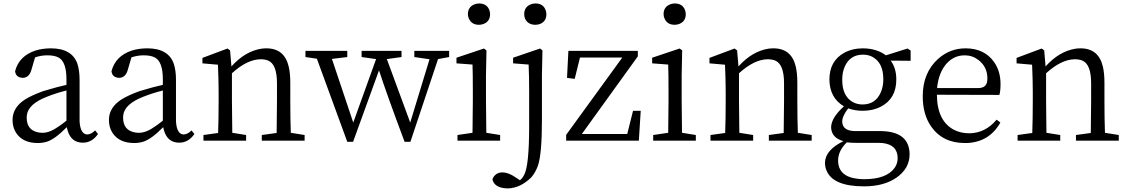

<svg xmlns="http://www.w3.org/2000/svg" viewBox="-20 -805 6457 1099"><path d="M360.4 -114.3V-287.1Q298.8 -271.5 248 -251Q142.6 -210 133.8 -146.5Q132.8 -138.7 132.8 -131.8Q132.8 -59.6 200.2 -46.9Q211.9 -44.9 224.6 -44.9Q265.6 -44.9 318.4 -83Q335.9 -94.7 360.4 -114.3ZM524.4 -58.6 541 -38.1Q506.8 11.7 454.1 11.7Q387.7 11.7 367.2 -57.6Q364.3 -67.4 362.3 -77.1Q294.9 -8.8 249 5.9Q223.6 13.7 196.3 13.7Q109.4 13.7 71.3 -45.9Q51.8 -77.1 51.8 -118.2Q51.8 -189.5 123 -235.4Q162.1 -259.8 226.6 -283.2Q314.5 -309.6 360.4 -319.3V-350.6Q360.4 -451.2 315.4 -475.6Q292 -488.3 251 -488.3Q214.8 -488.3 180.7 -476.6L159.2 -403.3Q146.5 -360.4 110.4 -359.4Q70.3 -361.3 66.4 -397.5Q88.9 -484.4 182.6 -515.6Q223.6 -528.3 271.5 -528.3Q391.6 -528.3 422.9 -440.4Q435.5 -402.3 435.5 -347.7V-111.3Q439.5 -38.1 478.5 -35.2Q502.9 -36.1 524.4 -58.6Z M912.1 -114.3V-287.1Q850.6 -271.5 799.8 -251Q694.3 -210 685.5 -146.5Q684.6 -138.7 684.6 -131.8Q684.6 -59.6 752 -46.9Q763.7 -44.9 776.4 -44.9Q817.4 -44.9 870.1 -83Q887.7 -94.7 912.1 -114.3ZM1076.2 -58.6 1092.8 -38.1Q1058.6 11.7 1005.9 11.7Q939.5 11.7 918.9 -57.6Q916 -67.4 914.1 -77.1Q846.7 -8.8 800.8 5.9Q775.4 13.7 748 13.7Q661.1 13.7 623 -45.9Q603.5 -77.1 603.5 -118.2Q603.5 -189.5 674.8 -235.4Q713.9 -259.8 778.3 -283.2Q866.2 -309.6 912.1 -319.3V-350.6Q912.1 -451.2 867.2 -475.6Q843.8 -488.3 802.7 -488.3Q766.6 -488.3 732.4 -476.6L710.9 -403.3Q698.2 -360.4 662.1 -359.4Q622.1 -361.3 618.2 -397.5Q640.6 -484.4 734.4 -515.6Q775.4 -528.3 823.2 -528.3Q943.4 -528.3 974.6 -440.4Q987.3 -402.3 987.3 -347.7V-111.3Q991.2 -38.1 1030.3 -35.2Q1054.7 -36.1 1076.2 -58.6Z M1644.5 -44.9 1723.6 -32.2V0H1478.5V-32.2L1563.5 -43.9Q1565.4 -153.3 1565.4 -227.5V-328.1Q1565.4 -436.5 1515.6 -458Q1497.1 -465.8 1471.7 -465.8Q1394.5 -464.8 1307.6 -385.7V-227.5Q1307.6 -154.3 1309.6 -44.9L1388.7 -32.2V0H1144.5V-32.2L1228.5 -43.9Q1231.4 -127.9 1231.4 -227.5V-283.2Q1231.4 -341.8 1227.5 -434.6L1138.7 -442.4V-473.6L1282.2 -527.3L1296.9 -516.6L1304.7 -424.8Q1382.8 -511.7 1476.6 -526.4Q1491.2 -528.3 1504.9 -528.3Q1608.4 -528.3 1632.8 -422.9Q1641.6 -384.8 1641.6 -332V-227.5Q1641.6 -127 1644.5 -44.9Z M2550.8 -513.7V-478.5L2487.3 -466.8L2329.1 6.8H2295.9Q2193.4 -266.6 2149.4 -402.3L2001 6.8H1967.8L1793.9 -468.8L1728.5 -478.5V-513.7H1967.8V-478.5L1879.9 -467.8L2002 -103.5L2132.8 -466.8L2049.8 -478.5V-513.7H2278.3V-478.5L2194.3 -466.8L2328.1 -103.5L2438.5 -465.8L2351.6 -478.5V-513.7Z M2721.7 -663.1Q2679.7 -663.1 2664.1 -698.2Q2658.2 -710 2658.2 -723.6Q2658.2 -765.6 2696.3 -780.3Q2709 -785.2 2721.7 -785.2Q2765.6 -785.2 2780.3 -749Q2785.2 -736.3 2785.2 -723.6Q2785.2 -682.6 2748 -668Q2735.4 -663.1 2721.7 -663.1ZM2763.7 -44.9 2842.8 -32.2V0H2598.6V-32.2L2684.6 -44.9Q2686.5 -154.3 2686.5 -227.5V-284.2Q2686.5 -385.7 2684.6 -435.5L2592.8 -442.4V-474.6L2750 -527.3L2764.6 -516.6L2761.7 -375V-227.5Q2761.7 -154.3 2763.7 -44.9Z M2917 -474.6 3071.3 -527.3 3085 -516.6 3082 -375V-118.2Q3082 75.2 3059.6 141.6Q3045.9 181.6 3020.5 210.9Q2959 270.5 2889.6 273.4Q2820.3 273.4 2801.8 232.4Q2799.8 226.6 2798.8 220.7Q2813.5 182.6 2856.4 181.6Q2891.6 182.6 2930.7 210L2956.1 226.6Q2971.7 214.8 2981.4 193.4Q3007.8 141.6 3008.8 -69.3Q3008.8 -85.9 3008.8 -105.5V-283.2Q3008.8 -366.2 3005.9 -435.5L2917 -442.4ZM3044.9 -785.2Q3087.9 -785.2 3102.5 -749Q3107.4 -736.3 3107.4 -723.6Q3107.4 -682.6 3071.3 -668Q3058.6 -663.1 3044.9 -663.1Q3002 -663.1 2985.4 -698.2Q2980.5 -710.9 2980.5 -723.6Q2980.5 -765.6 3018.6 -780.3Q3031.2 -785.2 3044.9 -785.2Z M3603.5 -170.9H3647.5L3636.7 0H3220.7V-33.2L3542 -475.6H3299.8L3269.5 -353.5L3225.6 -359.4L3233.4 -513.7H3630.9V-482.4L3310.5 -38.1H3570.3Z M3841.8 -663.1Q3799.8 -663.1 3784.2 -698.2Q3778.3 -710 3778.3 -723.6Q3778.3 -765.6 3816.4 -780.3Q3829.1 -785.2 3841.8 -785.2Q3885.7 -785.2 3900.4 -749Q3905.3 -736.3 3905.3 -723.6Q3905.3 -682.6 3868.2 -668Q3855.5 -663.1 3841.8 -663.1ZM3883.8 -44.9 3962.9 -32.2V0H3718.8V-32.2L3804.7 -44.9Q3806.6 -154.3 3806.6 -227.5V-284.2Q3806.6 -385.7 3804.7 -435.5L3712.9 -442.4V-474.6L3870.1 -527.3L3884.8 -516.6L3881.8 -375V-227.5Q3881.8 -154.3 3883.8 -44.9Z M4546.9 -44.9 4626 -32.2V0H4380.9V-32.2L4465.8 -43.9Q4467.8 -153.3 4467.8 -227.5V-328.1Q4467.8 -436.5 4418 -458Q4399.4 -465.8 4374 -465.8Q4296.9 -464.8 4210 -385.7V-227.5Q4210 -154.3 4211.9 -44.9L4291 -32.2V0H4046.9V-32.2L4130.9 -43.9Q4133.8 -127.9 4133.8 -227.5V-283.2Q4133.8 -341.8 4129.9 -434.6L4041 -442.4V-473.6L4184.6 -527.3L4199.2 -516.6L4207 -424.8Q4285.2 -511.7 4378.9 -526.4Q4393.6 -528.3 4407.2 -528.3Q4510.7 -528.3 4535.2 -422.9Q4543.9 -384.8 4543.9 -332V-227.5Q4543.9 -127 4546.9 -44.9Z M4917 -207Q4991.2 -207 5021.5 -276.4Q5036.1 -309.6 5036.1 -351.6Q5036.1 -444.3 4975.6 -478.5Q4951.2 -492.2 4919.9 -492.2Q4845.7 -492.2 4815.4 -423.8Q4800.8 -390.6 4800.8 -348.6Q4800.8 -254.9 4861.3 -220.7Q4886.7 -207 4917 -207ZM5007.8 12.7H4879.9Q4850.6 12.7 4827.1 9.8Q4777.3 58.6 4777.3 113.3Q4777.3 207 4892.6 218.8Q4909.2 220.7 4926.8 220.7Q5053.7 220.7 5100.6 156.2Q5118.2 130.9 5118.2 100.6Q5118.2 23.4 5031.2 13.7Q5019.5 12.7 5007.8 12.7ZM5192.4 -515.6V-457L5078.1 -458Q5110.4 -416 5110.4 -349.6Q5110.4 -241.2 5023.4 -195.3Q4977.5 -170.9 4918.9 -170.9Q4874 -170.9 4835 -184.6Q4800.8 -140.6 4800.8 -108.4Q4802.7 -55.7 4874 -54.7H5021.5Q5185.5 -52.7 5186.5 78.1Q5186.5 159.2 5111.3 211.9Q5039.1 261.7 4925.8 261.7Q4748 261.7 4710.9 170.9Q4702.1 150.4 4702.1 126Q4704.1 53.7 4807.6 2.9Q4738.3 -16.6 4737.3 -77.1Q4738.3 -130.9 4810.5 -196.3Q4728.5 -245.1 4727.5 -349.6Q4727.5 -456.1 4812.5 -502.9Q4859.4 -528.3 4919.9 -528.3Q4999 -527.3 5050.8 -488.3L5174.8 -527.3Z M5343.8 -300.8H5578.1Q5627 -300.8 5630.9 -342.8Q5631.8 -348.6 5631.8 -355.5Q5631.8 -422.9 5580.1 -461.9Q5545.9 -488.3 5502 -488.3Q5427.7 -488.3 5381.8 -419.9Q5350.6 -371.1 5343.8 -300.8ZM5700.2 -261.7 5342.8 -262.7Q5343.8 -112.3 5441.4 -61.5Q5480.5 -42 5528.3 -42Q5620.1 -43 5684.6 -120.1L5706.1 -103.5Q5642.6 8.8 5513.7 13.7Q5507.8 13.7 5502.9 13.7Q5376 13.7 5309.6 -81.1Q5261.7 -150.4 5261.7 -253.9Q5261.7 -389.6 5350.6 -468.8Q5418 -528.3 5506.8 -528.3Q5614.3 -528.3 5669.9 -450.2Q5707 -397.5 5707 -324.2Q5707 -282.2 5700.2 -261.7Z M6304.7 -44.9 6383.8 -32.2V0H6138.7V-32.2L6223.6 -43.9Q6225.6 -153.3 6225.6 -227.5V-328.1Q6225.6 -436.5 6175.8 -458Q6157.2 -465.8 6131.8 -465.8Q6054.7 -464.8 5967.8 -385.7V-227.5Q5967.8 -154.3 5969.7 -44.9L6048.8 -32.2V0H5804.7V-32.2L5888.7 -43.9Q5891.6 -127.9 5891.6 -227.5V-283.2Q5891.6 -341.8 5887.7 -434.6L5798.8 -442.4V-473.6L5942.4 -527.3L5957 -516.6L5964.8 -424.8Q6043 -511.7 6136.7 -526.4Q6151.4 -528.3 6165 -528.3Q6268.6 -528.3 6293 -422.9Q6301.8 -384.8 6301.8 -332V-227.5Q6301.8 -127 6304.7 -44.9Z"/></svg>

Font: GenYoMin JP Regular
Style: Regular
Weight: 400
Version: Version 1.001;PS 1;hotconv 16.6.51;makeotf.lib2.5.65220 DEVE